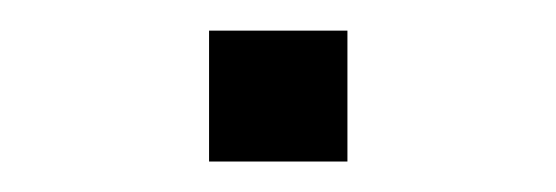

<svg xmlns="http://www.w3.org/2000/svg" viewBox="-20 -106 365 126"><path d="M117.2 0V-85.9H208V0Z"/></svg>

Font: Acari Sans Light
Style: Regular
Weight: 300
Designer: Alfredo Marco Pradil and Stefan Peev
Foundry: Hanken Design Co.
Version: Version 1.045;January 11, 2019;FontCreator 11.5.0.2425 64-bi